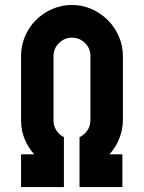

<svg xmlns="http://www.w3.org/2000/svg" viewBox="-20 -755 581 775"><path d="M301 -201Q313 -207 323 -217Q345 -239 345 -270V-529Q345 -560 323 -581.5Q301 -603 270 -603Q240 -603 218 -581Q196 -559 196 -529V-270Q196 -239 217 -217Q227 -206 238 -202V0H65V-132H118Q107 -145 97.5 -159Q88 -173 81 -190Q65 -226 65 -270V-529Q65 -571 81 -608.5Q97 -646 125 -674Q153 -702 190.5 -718.5Q228 -735 270 -735Q312 -735 349.5 -718.5Q387 -702 415 -674Q443 -646 459.5 -608.5Q476 -571 476 -529V-270Q476 -229 459 -190Q452 -173 442.5 -159Q433 -145 422 -132H474V0H301Z"/></svg>

Font: PostBus
Style: Regular
Weight: 400
Designer: Peter Wiegel
Version: Version 1.001